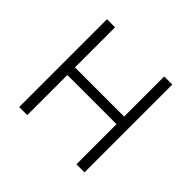

<svg xmlns="http://www.w3.org/2000/svg" viewBox="-135 -675 820 820"><g transform="rotate(45 274.5 -265.0)"><path d="M125 -288.1H421.9V-530.3H470.7V0H421.9V-242.2H125V0H76.2V-530.3H125Z"/></g></svg>

Font: Pretendard Std ExtraLight
Style: Regular
Weight: 200
Designer: Base glyphs from Inter by Rasmus Andersson; Hangeul glyphs from Noto Sans CJK(Source Han Sans) by Jang Soo-young and Kan
Foundry: Kil Hyung-jin
Version: Version 1.309